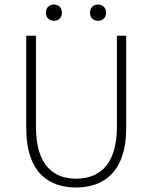

<svg xmlns="http://www.w3.org/2000/svg" viewBox="-20 -817 673 849"><path d="M316 12C428 12 538 -46 538 -251V-659H497V-257C497 -80 412 -27 316 -27C222 -27 139 -80 139 -257V-659H96V-251C96 -46 204 12 316 12ZM219 -725C239 -725 254 -739 254 -761C254 -783 239 -797 219 -797C198 -797 183 -783 183 -761C183 -739 198 -725 219 -725ZM413 -725C434 -725 449 -739 449 -761C449 -783 434 -797 413 -797C393 -797 378 -783 378 -761C378 -739 393 -725 413 -725Z"/></svg>

Font: Source Sans Pro Light
Style: Regular
Weight: 300
Designer: Paul D. Hunt
Foundry: Adobe Systems Incorporated
Version: Version 3.006;hotconv 1.0.111;makeotfexe 2.5.65597